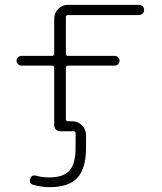

<svg xmlns="http://www.w3.org/2000/svg" viewBox="-20 -540 666 790"><path d="M552 -520Q561 -520 567 -514Q573 -508 573 -499Q573 -490 567 -484Q561 -478 552 -478H260Q251 -478 251 -470V-319Q251 -310 260 -310H452Q460 -310 466 -304Q472 -298 472 -290Q472 -282 466 -276Q460 -270 452 -270H260Q251 -270 251 -261V-49Q251 -41 260 -41H278Q301 -41 317.5 -24Q334 -7 334 16V68Q334 153 298.5 191.5Q263 230 185 230Q151 230 118 221Q99 216 104 196Q109 178 129 183Q153 190 182 190Q241 190 266 162Q291 134 291 68V8Q291 0 283 0H231H230H227Q217 0 210 -7Q203 -14 203 -24V-261Q203 -270 194 -270H68Q60 -270 54 -276Q48 -282 48 -290Q48 -298 54 -304Q60 -310 68 -310H194Q203 -310 203 -319V-463Q203 -486 219.5 -503Q236 -520 259 -520Z"/></svg>

Font: Rounded Mplus 1c Light
Style: Regular
Weight: 300
Version: Version 1.059.20150529